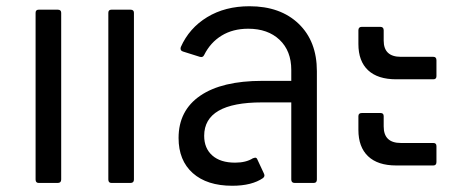

<svg xmlns="http://www.w3.org/2000/svg" viewBox="-20 -586 1473 615"><path d="M104 0Q94 0 94 -11V-545Q94 -555 104 -555H165Q176 -555 176 -545V-11Q176 0 165 0ZM337 0Q327 0 327 -11V-545Q327 -555 337 -555H398Q409 -555 409 -545V-11Q409 0 398 0Z M995 -358V-11Q995 0 985 0H924Q913 0 913 -11V-258H819Q634 -258 634 -151Q634 -111 660 -88Q686 -65 733 -65Q768 -65 790 -79Q796 -81 797 -81Q802 -81 804 -76L825 -31Q827 -27 827 -24Q827 -20 823 -16Q787 9 724 9Q643 9 597.5 -31.5Q552 -72 552 -144Q552 -232 621.5 -279.5Q691 -327 820 -327H913V-362Q913 -423 875.5 -458.5Q838 -494 775 -494Q726 -494 690 -472Q654 -450 634 -410Q630 -401 620 -404L566 -421Q556 -424 559 -435Q586 -496 643.5 -531Q701 -566 779 -566Q878 -566 936.5 -510Q995 -454 995 -358Z M1249 -332Q1190 -332 1159 -361Q1128 -390 1128 -445V-489Q1128 -500 1139 -500H1198Q1209 -500 1209 -489V-456Q1209 -404 1264 -404H1368Q1378 -404 1378 -393V-342Q1378 -332 1368 -332ZM1249 -56Q1190 -56 1159 -85.5Q1128 -115 1128 -170V-214Q1128 -224 1139 -224H1199Q1209 -224 1209 -214V-181Q1209 -128 1264 -128H1368Q1378 -128 1378 -118V-67Q1378 -56 1368 -56Z"/></svg>

Font: LINE Seed Sans TH App
Style: Regular
Weight: 400
Designer: Dalton Maag Ltd | Thai characters by Cadson Demak Co.,Ltd.
Foundry: Dalton Maag Ltd
Version: Version 1.003